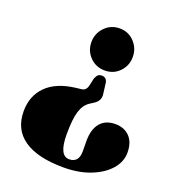

<svg xmlns="http://www.w3.org/2000/svg" viewBox="-133 -693 849 938"><g transform="rotate(20 291.0 -224.0)"><path d="M362.5 -264.5Q369.5 -228.5 338.5 -207.5L316 -193Q288 -175 275.2 -134.8Q262.5 -94.5 262.5 -15Q262.5 96 315 96Q365.5 96 365 35.5L364.5 -17.5Q364.5 -78 391.8 -110.5Q419 -143 470 -143Q516.5 -143 544.5 -114Q572.5 -85 572.5 -31.5Q572.5 16 538 55.5Q503.5 95 442.8 119Q382 143 303 143Q168 143 97.2 94.2Q26.5 45.5 26.5 -49.5Q26.5 -129 77.2 -180Q128 -231 225.5 -243L256 -246.5Q279 -249 285.5 -276.5L294.5 -317Q301.5 -332.5 308.5 -337.8Q315.5 -343 326.5 -343Q350.5 -343 356 -317.5ZM330.5 -589.5Q376 -589.5 406.5 -557Q437 -524.5 437 -479.5Q437 -434.5 406.5 -402.8Q376 -371 330.5 -371Q284 -371 253 -402.8Q222 -434.5 222 -479.5Q222 -524.5 253 -557Q284 -589.5 330.5 -589.5Z"/></g></svg>

Font: Fraunces 144pt S050 Black
Style: Regular
Weight: 900
Version: Version 1.000; ttfautohint (v1.8.3)